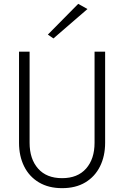

<svg xmlns="http://www.w3.org/2000/svg" viewBox="-20 -969 646 999"><path d="M435 -922 258 -769 229 -789 387 -949ZM79 -700H134V-226Q134 -142 178 -92Q222 -42 303 -42Q384 -42 428 -92Q472 -142 472 -226V-700H527V-226Q527 -157 500.5 -103.5Q474 -50 424 -20Q374 10 303 10Q233 10 182.5 -20Q132 -50 105.5 -103.5Q79 -157 79 -226Z"/></svg>

Font: Jost* Light
Style: Regular
Weight: 300
Version: Version 3.7